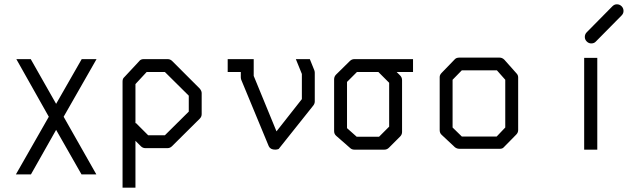

<svg xmlns="http://www.w3.org/2000/svg" viewBox="-20 -745 2992 893"><path d="M360 -470H429L276 -202L428 66H359L241 -141L124 66H54L207 -202L56 -470H123L241 -262Z M610 -171 612 -173 669 -116H747L858 -226V-300L747 -410H662L610 -354ZM610 -90V128H550V-366Q550 -379.5 558 -386L627 -460Q634 -470 648 -470H760Q772 -470 781 -461L909 -333Q918 -322 918 -312V-214Q918 -202 909 -193L780 -65Q771 -56 759 -56H656Q644 -56 635 -65Z M1421 -470 1442 -418Q1444 -412 1444 -407V-273Q1444 -263 1437 -254L1276 -52Q1268.5 -49 1260 -49Q1237.5 -49 1230 -65L1102 -374Q1100 -380 1100 -386V-410H1039V-470H1160V-392L1266 -134L1384 -284V-401L1356 -470Z M1628 -470H1901V-410H1825L1841 -394Q1850 -385 1850 -372V-131Q1850 -119 1841 -110L1789 -58Q1780 -49 1768 -49H1628Q1616 -49 1608 -57L1544 -113Q1534 -121.5 1534 -135V-376Q1534 -389 1543 -398L1607 -461Q1616 -470 1628 -470ZM1740 -410H1640L1594 -364V-149L1639 -109H1743L1790 -156V-360Z M2085 -374V-152L2128 -110H2290L2330 -152V-374L2291 -418H2128ZM2035 -407 2096 -470Q2103 -477 2116 -477H2304Q2316 -477 2326 -467L2382 -404Q2390 -396 2390 -385V-140Q2390 -128 2381 -119L2323 -60Q2317 -53 2305.5 -53H2302H2116Q2105.5 -53 2096 -60L2034 -118Q2025 -126 2025 -140V-387Q2025 -397 2035 -407Z M2700 -573Q2700 -586 2709 -595L2828.5 -716Q2837.5 -725 2849 -725Q2862 -725 2871 -716Q2880 -707 2880 -694Q2880 -682 2871 -673L2751.5 -552Q2743.5 -543 2730 -543Q2718 -543 2709 -552Q2700 -561 2700 -573ZM2697 -476H2758V-49H2697Z"/></svg>

Font: IBM 3270 Semi-Condensed
Style: Condensed
Weight: 400
Monospace: yes
Version: Version 2.3.1